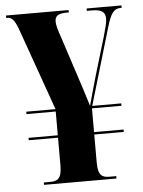

<svg xmlns="http://www.w3.org/2000/svg" viewBox="-52 -756 594 797"><g transform="rotate(-5 245.0 -357.0)"><path d="M99 0H401V-10H373C343 -10 325 -18 325 -74V-190H448V-200H325V-299H448V-309H327L421 -627C438 -686 452 -704 480 -704H484V-714H339V-704H362C402 -704 416 -691 416 -665C416 -648 409 -624 400 -592L353 -435C342 -397 330 -355 318 -310C304 -356 291 -397 277 -439L223 -604C213 -633 206 -655 206 -671C206 -695 221 -704 254 -704H264V-714H3V-704H7C27 -704 38 -691 53 -650L174 -309H52V-299H174V-200H52V-190H174V-74C174 -18 155 -10 126 -10H99Z"/></g></svg>

Font: Noto Serif Display Condensed ExtraBold
Style: Regular
Weight: 800
Width: 3
Designer: Monotype Design Team
Foundry: Monotype Imaging Inc.
Version: Version 2.009